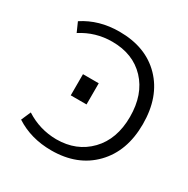

<svg xmlns="http://www.w3.org/2000/svg" viewBox="-168 -891 1031 1051"><g transform="rotate(30 347.0 -365.0)"><path d="M234.4 -304.7V-438.5H334V-304.7ZM285.2 -672.9Q179.7 -672.9 91.8 -616.2L65.4 -675.8Q163.1 -740.2 292 -740.2Q459 -740.2 557.1 -639.2Q655.3 -538.1 655.3 -365.2Q655.3 -194.3 556.2 -92.3Q457 9.8 292 9.8Q163.1 9.8 65.4 -53.7L91.8 -114.3Q179.7 -57.6 285.2 -56.6Q413.1 -56.6 493.7 -140.1Q574.2 -223.6 574.2 -364.7Q574.2 -505.9 495.6 -589.4Q417 -672.9 285.2 -672.9Z"/></g></svg>

Font: Gen Shin Gothic Normal
Style: Regular
Weight: 300
Designer: [Source Han Sans]
Ryoko NISHIZUKA  (kana & ideographs); Paul D. Hunt (Latin, Greek & Cyrillic); Wenlong ZHANG  (bopomofo
Version: Version 1.002.20150607